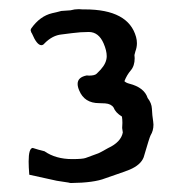

<svg xmlns="http://www.w3.org/2000/svg" viewBox="-20 -750 373 419"><path d="M134.8 -350.6Q132.8 -350.6 129.4 -351.6L104 -355.5L43.9 -368.7Q42.5 -385.7 42.5 -397.5Q42.5 -426.3 51.3 -427.2L64 -423.3L77.1 -419.9Q101.6 -402.8 137.7 -402.8Q160.2 -402.8 167 -405.3L194.8 -415.5Q198.7 -417 215.8 -426.8Q244.1 -439.9 248 -460.9L246.6 -470.7L247.1 -481.9Q247.1 -489.3 246.1 -495.6Q231.9 -504.4 228 -515.1Q222.7 -523.4 209.5 -524.4L196.3 -524.9Q164.1 -524.9 152.8 -552.7Q149.4 -560.5 149.4 -566.9Q149.4 -581.5 169.4 -585.4L174.3 -585Q187 -585 191.2 -589.4Q195.3 -593.8 199.7 -598.1Q212.9 -612.8 212.9 -627.4Q212.9 -639.6 206.1 -655.3Q195.3 -680.2 173.8 -680.2Q155.8 -680.2 137.2 -677.7L114.3 -674.8Q94.7 -672.9 77.6 -655.8Q74.2 -651.4 70.3 -651.4Q60.5 -651.4 49.8 -676.8Q48.3 -678.2 46.9 -683.6Q46.9 -685.5 47.9 -687.5Q66.9 -714.8 93.8 -721.2Q103 -723.1 113.8 -726.1L133.8 -727.5Q142.6 -730 151.9 -730Q156.2 -730 160.2 -729.5H165Q260.3 -729.5 276.9 -669.4Q278.8 -662.6 278.8 -655.8Q278.8 -646.5 275.4 -637.7L273.4 -629.9L273.9 -623Q273.9 -606.4 265.4 -596.4Q256.8 -586.4 251.5 -572.8Q254.9 -569.3 262.2 -567.4Q294.9 -559.1 302.2 -536.1Q311 -524.9 311.5 -512.7L312.5 -498.5Q314.9 -481.4 314.9 -478Q314.9 -464.8 308.6 -454.6Q306.2 -450.2 293.5 -406.7Q287.1 -390.1 263.2 -379.9Q253.9 -376 236.3 -370.1L209.5 -360.8Q185.1 -351.1 134.8 -350.6Z"/></svg>

Font: Kurland
Style: Regular
Weight: 400
Designer: GGBot
Version: 0.22